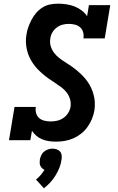

<svg xmlns="http://www.w3.org/2000/svg" viewBox="-20 -763 640 1045"><path d="M285 8Q265 8 245.5 5Q226 2 209 -5Q192 -12 178 -24Q164 -36 154 -51L145 0H29L59 -181H175Q172 -164 176.5 -147.5Q181 -131 193 -120.5Q205 -110 222 -106Q239 -102 256 -102Q273 -102 291 -106Q309 -110 325 -121Q341 -132 351 -148Q361 -164 364 -182Q367 -204 361 -224Q355 -244 342.5 -260Q330 -276 314 -288Q298 -300 281 -311Q264 -322 247.5 -333.5Q231 -345 215.5 -358Q200 -371 186 -385.5Q172 -400 160.5 -416.5Q149 -433 140.5 -451Q132 -469 127 -490Q122 -511 121 -532Q120 -553 124 -575Q127 -596 134.5 -616.5Q142 -637 152.5 -657Q163 -677 178 -694Q193 -711 212.5 -723Q232 -735 253.5 -739Q275 -743 296 -743Q319 -743 342 -739.5Q365 -736 385.5 -728Q406 -720 424 -706.5Q442 -693 454 -675L464 -735H580L550 -554H434Q437 -571 432.5 -587.5Q428 -604 416 -614.5Q404 -625 387.5 -629Q371 -633 354 -633Q337 -633 320 -628.5Q303 -624 288.5 -613Q274 -602 265 -586.5Q256 -571 254 -554Q250 -532 256 -512Q262 -492 274 -476Q286 -460 302 -447.5Q318 -435 335 -424.5Q352 -414 368.5 -402.5Q385 -391 400.5 -378Q416 -365 430 -350.5Q444 -336 455.5 -320Q467 -304 475.5 -286Q484 -268 489.5 -247.5Q495 -227 496 -206Q497 -185 494 -163Q490 -139 480.5 -116Q471 -93 456.5 -72.5Q442 -52 422 -36Q402 -20 379 -10Q356 0 332 4Q308 8 285 8ZM219 262 176 214Q190 203 201.5 189.5Q213 176 222 161Q215 158 209 152.5Q203 147 199.5 139Q196 131 196 122.5Q196 114 197 105Q199 94 204.5 82Q210 70 220 62Q230 54 242 50Q254 46 266 46Q278 46 289 50Q300 54 307 62Q314 70 315.5 82Q317 94 315 105Q312 128 303.5 149.5Q295 171 282.5 191.5Q270 212 254 229.5Q238 247 219 262Z"/></svg>

Font: Iosevka Etoile XBdObl
Style: Regular
Weight: 800
Italic angle: -9°
Designer: Belleve Invis
Foundry: Belleve Invis
Version: Version 15.5.2; ttfautohint (v1.8.4)